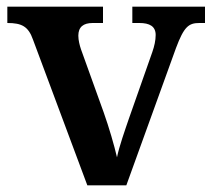

<svg xmlns="http://www.w3.org/2000/svg" viewBox="-20 -556 636 576"><path d="M79 -437 242 0H359L508 -412C532 -476 546 -487 578 -487H595V-536H377V-487H398C429 -487 447 -477 447 -451C447 -435 443 -417 437 -400L367 -201C355 -166 337 -115 331 -84C323 -119 307 -174 291 -219L223 -408C219 -420 215 -435 215 -449C215 -475 230 -487 258 -487H289V-536H2V-487C45 -487 65 -477 79 -437Z"/></svg>

Font: Noto Serif Tamil SemiBold
Style: Regular
Weight: 600
Designer: Indian Type Foundry, Tom Grace, and the Monotype Design Team
Foundry: Monotype Imaging Inc.
Version: Version 2.004